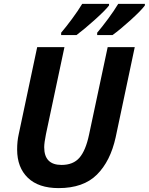

<svg xmlns="http://www.w3.org/2000/svg" viewBox="-20 -956 764 986"><path d="M68 -188Q68 -231 76 -266L171 -714H311L216 -267Q207 -222 207 -200Q207 -109 296 -109Q356 -109 388 -146Q420 -183 437 -263L533 -714H672L574 -251Q547 -128 477.5 -59Q408 10 281 10Q178 10 123 -43Q68 -96 68 -188ZM294 -788Q318 -816 349.5 -858.5Q381 -901 402 -936H540V-928Q521 -903 467 -854.5Q413 -806 373 -776H294ZM479 -788Q503 -816 534.5 -858.5Q566 -901 587 -936H724V-928Q706 -903 652 -854Q598 -805 558 -776H479Z"/></svg>

Font: Noto Sans Display
Style: Bold Italic
Weight: 700
Italic angle: -12°
Designer: Monotype Design team
Foundry: Monotype Imaging Inc.
Version: Version 1.000